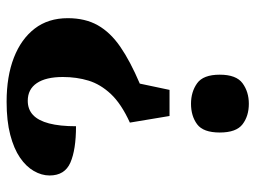

<svg xmlns="http://www.w3.org/2000/svg" viewBox="-116 -648 773 581"><g transform="rotate(-90 270.5 -357.5)"><path d="M190 -351Q247 -377 276.5 -408.5Q306 -440 317 -476Q328 -512 328 -554Q328 -605 309.5 -632.5Q291 -660 256 -660Q230 -660 213 -644Q196 -628 187.5 -595.5Q179 -563 179 -514Q108 -514 69 -531Q30 -548 30 -594Q30 -618 43.5 -641.5Q57 -665 84 -683.5Q111 -702 153 -713Q195 -724 253 -724Q330 -724 386.5 -702Q443 -680 474.5 -639Q506 -598 506 -539Q506 -486 484.5 -448Q463 -410 419.5 -380Q376 -350 308 -321L289 -231H210ZM247 9Q210 9 185 -10Q160 -29 160 -79Q160 -129 185 -147.5Q210 -166 247 -166Q283 -166 309 -147.5Q335 -129 335 -79Q335 -29 309 -10Q283 9 247 9Z"/></g></svg>

Font: Noto Serif Ethiopic ExtraBold
Style: Regular
Weight: 800
Version: Version 2.102